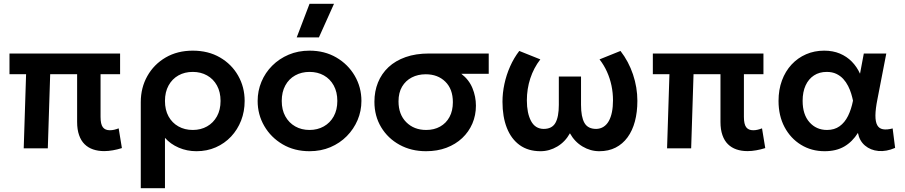

<svg xmlns="http://www.w3.org/2000/svg" viewBox="-20 -782 4770 1012"><path d="M529 14.5Q497 14.5 470.8 5.5Q444.5 -3.5 425.8 -22Q407 -40.5 396.8 -69.8Q386.5 -99 386.5 -139.5V-391H244.5L232 0H105L117.5 -391H30V-500H613V-391H510V-166Q510 -127.5 522 -111.5Q534 -95.5 559 -95.5Q570.5 -95.5 582.2 -98.2Q594 -101 605.5 -105.5L622.5 -1.5Q599 6 575 10.2Q551 14.5 529 14.5Z M722 210V-243.5Q722 -320 756.8 -381.5Q791.5 -443 853.2 -479Q915 -515 996 -515Q1078 -515 1139.5 -479.2Q1201 -443.5 1235.2 -383.2Q1269.5 -323 1269.5 -250Q1269.5 -194.5 1250.8 -146.5Q1232 -98.5 1198 -62.2Q1164 -26 1117.5 -5.5Q1071 15 1015.5 15Q965.5 15 922 -3.8Q878.5 -22.5 849.5 -55.5V210ZM996 -97Q1038.5 -97 1071.5 -115.8Q1104.5 -134.5 1123.5 -168.8Q1142.5 -203 1142.5 -250Q1142.5 -297 1123.5 -331.5Q1104.5 -366 1071.2 -384.5Q1038 -403 996 -403Q953.5 -403 920.5 -384.5Q887.5 -366 868.5 -331.5Q849.5 -297 849.5 -250Q849.5 -203 868.2 -168.8Q887 -134.5 920.2 -115.8Q953.5 -97 996 -97Z M1611.5 15Q1531.5 15 1469.8 -21.2Q1408 -57.5 1373 -117.8Q1338 -178 1338 -250Q1338 -303 1358 -351Q1378 -399 1414.8 -435.8Q1451.5 -472.5 1501.5 -493.8Q1551.5 -515 1611.5 -515Q1691 -515 1752.8 -479Q1814.5 -443 1849.8 -382.5Q1885 -322 1885 -250Q1885 -197 1864.8 -149.2Q1844.5 -101.5 1808 -64.5Q1771.5 -27.5 1721.5 -6.2Q1671.5 15 1611.5 15ZM1611.5 -97Q1653.5 -97 1686.8 -115.8Q1720 -134.5 1739 -168.8Q1758 -203 1758 -250Q1758 -297 1739 -331.5Q1720 -366 1687 -384.5Q1654 -403 1611.5 -403Q1569 -403 1535.8 -384.5Q1502.5 -366 1483.8 -331.5Q1465 -297 1465 -250Q1465 -203 1484 -168.8Q1503 -134.5 1536 -115.8Q1569 -97 1611.5 -97ZM1544 -585 1611.5 -762H1740.5L1661 -585Z M2225.5 15Q2147.5 15 2086 -18.8Q2024.5 -52.5 1989 -111.5Q1953.5 -170.5 1953.5 -245.5Q1953.5 -300.5 1972.2 -347Q1991 -393.5 2027.5 -427.8Q2064 -462 2117.8 -481Q2171.5 -500 2242 -500H2556V-393H2411.5Q2452 -362 2470.2 -317.5Q2488.5 -273 2488.5 -225Q2488.5 -174.5 2469.8 -130.8Q2451 -87 2416.2 -54.2Q2381.5 -21.5 2333.2 -3.2Q2285 15 2225.5 15ZM2226.5 -97Q2268 -97 2299.8 -114.8Q2331.5 -132.5 2349.2 -165.2Q2367 -198 2367 -243.5Q2367 -312.5 2327.2 -351.5Q2287.5 -390.5 2224 -390.5Q2183 -390.5 2150.5 -373.8Q2118 -357 2099.2 -325.2Q2080.5 -293.5 2080.5 -247.5Q2080.5 -179 2121.2 -138Q2162 -97 2226.5 -97Z M2829 15Q2764 15 2719.2 -17.2Q2674.5 -49.5 2651.5 -108Q2628.5 -166.5 2628.5 -245.5Q2628.5 -292.5 2638.8 -340Q2649 -387.5 2668.8 -432Q2688.5 -476.5 2717 -513.5L2828 -469Q2810.5 -446.5 2797.2 -421.2Q2784 -396 2775 -368.5Q2766 -341 2761.5 -312Q2757 -283 2757 -253Q2757 -185.5 2779 -144.2Q2801 -103 2845.5 -102.5Q2889.5 -102.5 2907.5 -134.2Q2925.5 -166 2925.5 -229.5V-378.5H3042.5V-229.5Q3042.5 -166 3060.5 -134.2Q3078.5 -102.5 3122.5 -102.5Q3144.5 -103 3161.2 -113.8Q3178 -124.5 3189 -144.2Q3200 -164 3205.5 -191.5Q3211 -219 3211 -253Q3211 -293 3203 -331Q3195 -369 3179.2 -404Q3163.5 -439 3140 -469L3250.5 -513.5Q3293.5 -458 3316.5 -389.5Q3339.5 -321 3339.5 -250.5Q3339.5 -191 3326.5 -142.2Q3313.5 -93.5 3287.8 -58.2Q3262 -23 3224.8 -4Q3187.5 15 3139 15Q3092 15 3050.5 -9.8Q3009 -34.5 2984 -79.5Q2959 -34.5 2917.5 -9.8Q2876 15 2829 15Z M3920 14.5Q3888 14.5 3861.8 5.5Q3835.5 -3.5 3816.8 -22Q3798 -40.5 3787.8 -69.8Q3777.5 -99 3777.5 -139.5V-391H3635.5L3623 0H3496L3508.5 -391H3421V-500H4004V-391H3901V-166Q3901 -127.5 3913 -111.5Q3925 -95.5 3950 -95.5Q3961.5 -95.5 3973.2 -98.2Q3985 -101 3996.5 -105.5L4013.5 -1.5Q3990 6 3966 10.2Q3942 14.5 3920 14.5Z M4326.5 15Q4257 15 4202 -18.8Q4147 -52.5 4115.2 -112.2Q4083.5 -172 4083.5 -250Q4083.5 -309 4101.5 -357.8Q4119.5 -406.5 4152.2 -441.8Q4185 -477 4228.8 -496Q4272.5 -515 4324 -515Q4370 -515 4406.5 -499.8Q4443 -484.5 4469.8 -457.2Q4496.5 -430 4513 -393.5L4533 -500H4651.5L4605 -260Q4594.5 -208 4594.2 -174Q4594 -140 4603.8 -122.2Q4613.5 -104.5 4633.8 -100.8Q4654 -97 4685 -105L4698 -2.5Q4652 17.5 4610.2 13.8Q4568.5 10 4539.2 -14.8Q4510 -39.5 4502 -81.5Q4472.5 -34.5 4430 -9.8Q4387.5 15 4326.5 15ZM4339 -97Q4378 -97 4405.2 -116.5Q4432.5 -136 4449.8 -170.8Q4467 -205.5 4476 -251.5Q4472.5 -268.5 4466.5 -288.5Q4460.5 -308.5 4450.2 -328.8Q4440 -349 4424.8 -365.8Q4409.5 -382.5 4388 -392.8Q4366.5 -403 4337.5 -403Q4299 -403 4270.5 -384.5Q4242 -366 4226.2 -331.8Q4210.5 -297.5 4210.5 -250.5Q4210.5 -178.5 4246.5 -137.8Q4282.5 -97 4339 -97Z"/></svg>

Font: Geologica Cursive Medium
Style: Regular
Weight: 500
Designer: Sindre Bremnes, Frode Helland
Foundry: Monokrom Skriftforlag AS
Version: Version 1.010;gftools[0.9.28]